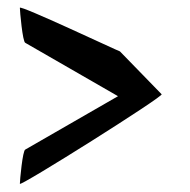

<svg xmlns="http://www.w3.org/2000/svg" viewBox="-20 -626 488 493"><path d="M31 -154C31 -146 403 -380 395 -384L288 -494C281 -496 31 -614 31 -606C31 -598 38 -518 45 -516L283 -379L45 -242C38 -240 31 -162 31 -154Z"/></svg>

Font: Ampere
Style: SCCnd
Weight: 400
Version: Version 1